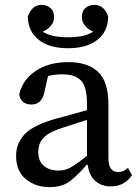

<svg xmlns="http://www.w3.org/2000/svg" viewBox="-20 -754 570 788"><path d="M435 11Q396 11 370.5 -12Q345 -35 340 -78H336Q301 -37 268.5 -11.5Q236 14 183 14Q127 14 86.5 -18.5Q46 -51 46 -115Q46 -165 80.5 -202.5Q115 -240 210 -267Q242 -275 274 -284.5Q306 -294 337 -302V-327Q337 -398 312.5 -423.5Q288 -449 236 -449Q206 -449 177 -442L163 -379Q153 -325 109 -325Q86 -325 73.5 -337Q61 -349 59 -367Q73 -427 126.5 -463Q180 -499 261 -499Q339 -499 382 -459.5Q425 -420 425 -325V-106Q425 -75 435.5 -61.5Q446 -48 465 -48Q478 -48 487.5 -53Q497 -58 505 -65L522 -35Q490 11 435 11ZM259 -556Q183 -556 139.5 -590Q96 -624 94 -685Q99 -703 113 -718.5Q127 -734 151 -734Q171 -734 186.5 -721.5Q202 -709 202 -684Q202 -664 188.5 -648Q175 -632 155 -624Q176 -611 202 -606Q228 -601 259 -601Q291 -601 316.5 -606Q342 -611 363 -624Q343 -632 329.5 -648Q316 -664 316 -684Q316 -709 331.5 -721.5Q347 -734 367 -734Q391 -734 405.5 -718.5Q420 -703 424 -685Q423 -624 379 -590Q335 -556 259 -556ZM137 -131Q137 -93 160 -73.5Q183 -54 220 -54Q249 -54 273 -68.5Q297 -83 337 -114V-262L235 -229Q193 -216 172 -200Q151 -184 144 -166.5Q137 -149 137 -131Z"/></svg>

Font: Source Serif 4 SmText
Style: Regular
Weight: 400
Designer: Frank Grießhammer
Foundry: Adobe
Version: Version 4.005;hotconv 1.1.0;makeotfexe 2.6.0